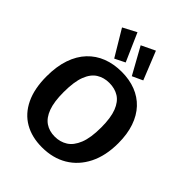

<svg xmlns="http://www.w3.org/2000/svg" viewBox="-270 -1118 1272 1272"><g transform="rotate(45 366.0 -481.5)"><path d="M352.3 12Q257.3 12 187.5 -28.3Q117.7 -68.7 79.7 -148Q41.7 -227.3 41.7 -343Q41.7 -435.7 65.7 -505.7Q89.7 -575.7 134 -622.5Q178.3 -669.3 238.8 -692.7Q299.3 -716 373 -716Q445.7 -716 504.3 -693.2Q563 -670.3 604.7 -626Q646.3 -581.7 669 -516.2Q691.7 -450.7 691.7 -365.3Q691.7 -247.7 649.2 -163.2Q606.7 -78.7 530.7 -33.3Q454.7 12 352.3 12ZM362.7 -98Q412.7 -98 452 -122.7Q491.3 -147.3 514.5 -204.5Q537.7 -261.7 537.7 -359Q537.7 -449.3 516.5 -503.7Q495.3 -558 457.2 -582Q419 -606 366.7 -606Q317 -606 278.2 -582Q239.3 -558 217.5 -501.8Q195.7 -445.7 195.7 -348Q195.7 -258.3 216 -203.5Q236.3 -148.7 273.7 -123.3Q311 -98 362.7 -98ZM275.7 -742.3 347.7 -778 261.3 -975 166.3 -925ZM440.7 -742.3 514 -776.3 434 -975 337.3 -928.7Z"/></g></svg>

Font: Bitter Thin
Style: Regular
Weight: 100
Designer: Sol Matas, and Bitter project Authors
Foundry: Sol Matas
Version: Version 2.002